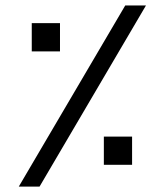

<svg xmlns="http://www.w3.org/2000/svg" viewBox="-20 -694 613 714"><path d="M366.2 -186H471.2V-81.1H366.2ZM445.8 -673.8H522.9L127 0H49.8ZM98.1 -607.9H203.1V-502.9H98.1Z"/></svg>

Font: DroidArabicKufi
Style: Regular
Weight: 400
Designer: Pascal Zoghbi
Foundry: Ascender Corporation
Version: Version 1.00